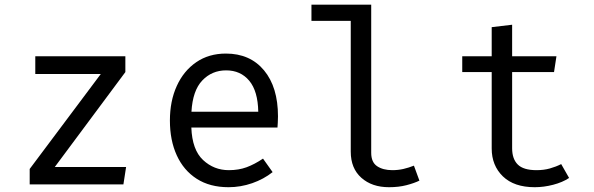

<svg xmlns="http://www.w3.org/2000/svg" viewBox="-20 -777 2502 809"><path d="M210.8 -73.3H511.3L500 0H105.1V-65.1L404.6 -465.1H128.7V-540H508.2V-473.3Z M786.2 -239.5Q789.7 -145.6 835.6 -102.8Q881.5 -60 944.1 -60Q985.6 -60 1019 -72.3Q1052.3 -84.6 1088.2 -108.7L1128.7 -51.8Q1091.3 -22.1 1042.6 -5.1Q993.8 11.8 943.1 11.8Q864.1 11.8 809 -23.6Q753.8 -59 724.9 -122.3Q695.9 -185.6 695.9 -269.2Q695.9 -351.3 724.9 -414.9Q753.8 -478.5 806.9 -514.9Q860 -551.3 931.8 -551.3Q1033.8 -551.3 1092.6 -480.5Q1151.3 -409.7 1151.3 -286.7Q1151.3 -272.8 1150.5 -260.5Q1149.7 -248.2 1149.2 -239.5ZM932.8 -480.5Q872.8 -480.5 832.3 -437.9Q791.8 -395.4 786.7 -306.2H1068.2Q1066.7 -392.8 1030.3 -436.7Q993.8 -480.5 932.8 -480.5Z M1544.1 -757.4V-133.3Q1544.1 -93.3 1569 -76.7Q1593.8 -60 1633.3 -60Q1657.4 -60 1679.7 -65.1Q1702.1 -70.3 1724.1 -79L1747.2 -15.9Q1725.1 -5.1 1692.6 3.3Q1660 11.8 1619 11.8Q1547.2 11.8 1502.6 -27.9Q1457.9 -67.7 1457.9 -137.9V-689.2H1292.3V-757.4Z M2377.9 -27.2Q2350.3 -8.7 2310.8 1.5Q2271.3 11.8 2233.3 11.8Q2146.2 11.8 2099 -33.8Q2051.8 -79.5 2051.8 -151.3V-473.3H1927.7V-540H2051.8V-662.6L2137.9 -672.8V-540H2324.6L2314.4 -473.3H2137.9V-152.3Q2137.9 -107.2 2161.8 -83.6Q2185.6 -60 2241 -60Q2271.3 -60 2296.9 -67.2Q2322.6 -74.4 2344.6 -85.6Z"/></svg>

Font: FiraCode Nerd Font
Style: Regular
Weight: 400
Designer: Carrois Corporate, Edenspiekermann AG, Nikita Prokopov
Foundry: Carrois Corporate, Edenspiekermann AG, Nikita Prokopov
Version: Version 6.002;Nerd Fonts 3.4.0